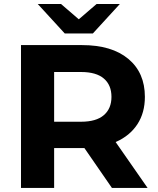

<svg xmlns="http://www.w3.org/2000/svg" viewBox="-20 -921 775 941"><path d="M82.9 0V-700H381.6Q528.1 -700 609.1 -632.3Q690.1 -564.6 690.1 -446.3Q690.1 -368.3 653.2 -311.9Q616.3 -255.5 548.1 -225.4Q479.9 -195.3 385.6 -195.3H172.9L245.3 -265.8V0ZM528.5 0 352.9 -254.4H526.2L703.3 0ZM245.3 -248.2 172.9 -324.4H377.2Q451.5 -324.4 488.9 -356.7Q526.3 -388.9 526.3 -446.3Q526.3 -504.2 488.9 -536.1Q451.5 -568.1 377.2 -568.1H172.9L245.3 -644.9ZM297.4 -757 165.1 -901.3H279.2L417.6 -782.2H314.8L453.2 -901.3H567.3L435.1 -757Z"/></svg>

Font: Montserrat Alternates Thin
Style: Regular
Weight: 100
Designer: Julieta Ulanovsky
Foundry: Julieta Ulanovsky
Version: Version 9.000